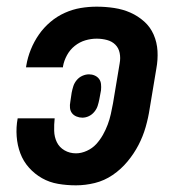

<svg xmlns="http://www.w3.org/2000/svg" viewBox="-20 -548 540 576"><path d="M208 8Q180 8 154 3.5Q128 -1 106 -13.5Q84 -26 67 -45Q50 -64 41 -88Q32 -112 30 -139Q28 -166 33 -193H144Q142 -174 142.5 -155.5Q143 -137 150.5 -121.5Q158 -106 173.5 -97Q189 -88 208 -88Q224 -88 240.5 -95.5Q257 -103 268.5 -115.5Q280 -128 288.5 -143Q297 -158 303 -174Q309 -190 312.5 -206Q316 -222 319 -238L339 -358Q342 -374 339 -389Q336 -404 326 -414Q316 -424 301 -428Q286 -432 270 -432Q253 -432 236 -427Q219 -422 204.5 -410.5Q190 -399 181 -382.5Q172 -366 169 -349V-346H58L59 -352Q63 -376 72.5 -399.5Q82 -423 96.5 -444Q111 -465 131 -482Q151 -499 174.5 -509.5Q198 -520 222 -524Q246 -528 270 -528Q297 -528 323 -524Q349 -520 371.5 -510Q394 -500 412.5 -483.5Q431 -467 441 -444Q451 -421 452.5 -395Q454 -369 449 -342L429 -222Q425 -195 417 -167Q409 -139 395.5 -113Q382 -87 362.5 -63.5Q343 -40 318 -23Q293 -6 264.5 1Q236 8 208 8ZM227 -195Q218 -195 209.5 -198.5Q201 -202 196 -208.5Q191 -215 190 -224Q189 -233 191 -243L195 -270Q197 -280 200 -289.5Q203 -299 210 -307.5Q217 -316 227 -320.5Q237 -325 247 -325Q256 -325 264 -321.5Q272 -318 277 -311.5Q282 -305 283 -296Q284 -287 283 -277L278 -250Q276 -240 273 -230.5Q270 -221 263 -212.5Q256 -204 246.5 -199.5Q237 -195 227 -195Z"/></svg>

Font: Iosevka SS18
Style: Bold Italic
Weight: 700
Italic angle: -9°
Monospace: yes
Designer: Belleve Invis
Foundry: Belleve Invis
Version: Version 25.1.1; ttfautohint (v1.8.4)